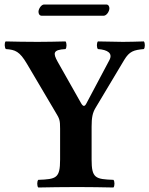

<svg xmlns="http://www.w3.org/2000/svg" viewBox="-20 -831 664 853"><path d="M387 -122V-268C387 -308 391 -329 404 -351L532 -565C555 -603 574 -609 619 -613C625 -619 625 -641 619 -647C589 -646 549 -645 526 -645C503 -645 455 -646 415 -647C409 -641 409 -619 415 -613C459 -610 482 -594 466 -564L363 -370C356 -357 349 -357 340 -373L236 -557C215 -595 215 -610 271 -613C277 -619 277 -641 271 -647C231 -646 187 -645 147 -645C108 -645 35 -646 5 -647C-1 -641 0 -619 6 -613C48 -610 67 -603 100 -547L227 -332C245 -303 247 -296 247 -259V-122C247 -39 230 -35 150 -32C144 -26 144 -4 150 2C199 1 257 0 325 0C380 0 434 1 484 2C490 -4 490 -26 484 -32C404 -35 387 -39 387 -122ZM440 -761C454 -761 466 -781 466 -794C466 -802 462 -811 452 -811H176C163 -811 151 -791 151 -779C151 -770 155 -761 166 -761Z"/></svg>

Font: Libertinus Serif
Style: Bold
Weight: 700
Designer: Philipp H. Poll, Khaled Hosny
Foundry: Caleb Maclennan
Version: Version 7.050;RELEASE